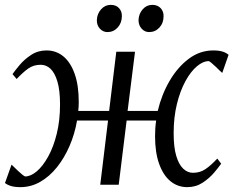

<svg xmlns="http://www.w3.org/2000/svg" viewBox="-34 -760 960 790"><path d="M50 10Q27 10 11.8 5.5Q-3.5 1 -13.5 -7L13.5 -82.5Q15 -81.5 22.5 -74Q30 -66.5 39.8 -57.2Q49.5 -48 58 -41.2Q66.5 -34.5 69.5 -34Q92.5 -34 117.5 -55.2Q142.5 -76.5 164.2 -115.8Q186 -155 199.5 -209.5Q213 -264 213 -330Q213 -388.5 202.2 -424.5Q191.5 -460.5 173.8 -477Q156 -493.5 133.5 -493.5Q104 -493.5 82.2 -478Q60.5 -462.5 34.5 -435L17.5 -455Q27 -469 46.5 -492.2Q66 -515.5 94 -534Q122 -552.5 157.5 -552.5Q197 -552.5 226.8 -528Q256.5 -503.5 273.2 -456.2Q290 -409 290 -340.5Q290 -331 289.5 -321.5Q289 -312 288 -303.5H415L444.5 -547H521.5L491 -303.5H615Q631 -371 664 -427.5Q697 -484 742.8 -518.2Q788.5 -552.5 843.5 -552.5Q866 -552.5 881 -548Q896 -543.5 906.5 -534.5L880.5 -460Q878.5 -461 871 -468.5Q863.5 -476 853.8 -485.2Q844 -494.5 836 -501.2Q828 -508 825 -508.5Q801.5 -508.5 776.2 -487.2Q751 -466 729.2 -426.5Q707.5 -387 694 -332.5Q680.5 -278 680.5 -212Q680.5 -154.5 691.2 -118.5Q702 -82.5 720 -65.8Q738 -49 760 -49Q789 -49 811.2 -64Q833.5 -79 860 -107.5L876 -86.5Q867 -73.5 847.5 -50.2Q828 -27 800 -8.5Q772 10 736.5 10Q697 10 667.2 -14.5Q637.5 -39 620.8 -85.8Q604 -132.5 604 -199.5Q604 -215 605 -231.2Q606 -247.5 608.5 -264H487L454.5 0H378.5L410.5 -264H283Q273.5 -208.5 252 -159Q230.5 -109.5 200 -71.5Q169.5 -33.5 131.5 -11.8Q93.5 10 50 10ZM408 -628Q390 -628 377 -642Q364 -656 364.5 -677.5Q365.5 -703.5 382 -721.8Q398.5 -740 421.5 -740Q443.5 -740 455.8 -726.5Q468 -713 467.5 -693Q467 -665 450 -646.5Q433 -628 408 -628ZM579.5 -628Q561.5 -628 548.8 -642Q536 -656 536 -677.5Q537 -703.5 553.2 -721.8Q569.5 -740 592.5 -740Q614.5 -740 627 -726.5Q639.5 -713 639 -693Q639 -665 621.8 -646.5Q604.5 -628 579.5 -628Z"/></svg>

Font: Merriweather 36pt Light
Style: Italic
Weight: 300
Italic angle: -7.8°
Version: Version 2.101